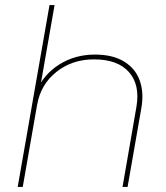

<svg xmlns="http://www.w3.org/2000/svg" viewBox="-20 -740 656 760"><path d="M176 -720H196L70 0H50ZM356 -524Q426 -524 471 -496.5Q516 -469 533 -421.5Q550 -374 540 -315L485 0H465L520 -317Q535 -404 490.5 -454.5Q446 -505 352 -505Q266 -505 203.5 -455.5Q141 -406 127 -325L124 -379Q153 -446 215 -485Q277 -524 356 -524Z"/></svg>

Font: Fixel Italic Variable 20240409 Display Thin
Style: Italic
Weight: 100
Italic angle: -10°
Designer: AlfaBravo + MacPaw
Foundry: Kyrylo Tkachov, Marchela Mozhyna, Serhii Makarenko, Maria Weinstein, Zakhar Kryvoshyya
Version: Version 1.211;Glyphs 3.2 (3225)